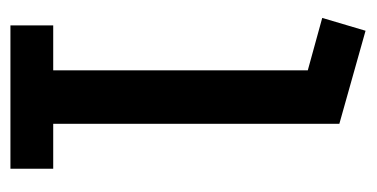

<svg xmlns="http://www.w3.org/2000/svg" viewBox="-192 -512 704 359"><g transform="rotate(90 159.5 -332.0)"><path d="M27 0V-80H111V-556L13 -583L37 -664L211 -615V-80H295V0Z"/></g></svg>

Font: Podkova SemiBold
Style: Regular
Weight: 600
Designer: Ilya Yudin
Foundry: Cyreal (www.cyreal.org)
Version: Version 2.103